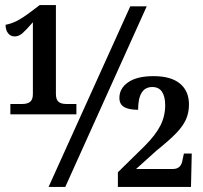

<svg xmlns="http://www.w3.org/2000/svg" viewBox="-20 -739 802 759"><path d="M21 -328H69Q88 -328 99 -336.5Q110 -345 110 -368V-651Q82 -619 68 -607Q54 -595 38 -595Q22 -595 12 -607.5Q2 -620 2 -641Q24 -645 47 -656.5Q70 -668 108 -697L137 -719H201V-368Q201 -345 211.5 -336.5Q222 -328 241 -328H282V-287H21ZM495 -714H560L238 0H172ZM446 -58 552 -162Q595 -205 614 -242.5Q633 -280 633 -323Q633 -357 620.5 -376Q608 -395 582 -395Q526 -395 526 -305Q489 -305 470.5 -316Q452 -327 452 -352Q452 -390 487 -414Q522 -438 587 -438Q656 -438 691.5 -408.5Q727 -379 727 -326Q727 -293 715 -266.5Q703 -240 676.5 -212.5Q650 -185 598 -143L518 -71H664Q697 -71 702 -109L707 -132H738L735 0H446Z"/></svg>

Font: Noto Serif NarrowSemiBold
Style: Regular
Weight: 600
Width: 4
Designer: Monotype Design Team
Foundry: Monotype Imaging Inc.
Version: Version 1.001